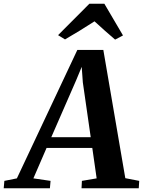

<svg xmlns="http://www.w3.org/2000/svg" viewBox="-95 -1015 770 1035"><path d="M-75 0 -71.5 -40 -4 -53.5 322 -746H462L580.5 -54.5L655.5 -40L653 0H344.5L346.5 -40L426 -53.5L402.5 -217.5H156L85 -53.5L177.5 -40L174 0ZM181.5 -275.5H394L351.5 -571L345.5 -654.5L314.5 -580ZM218 -825.5 387 -995H467.5L568 -824L525.5 -801.5Q497 -825.5 469.2 -850.5Q441.5 -875.5 414.5 -900Q376 -875 336 -850.5Q296 -826 255.5 -802.5Z"/></svg>

Font: Merriweather 48pt
Style: Bold Italic
Weight: 700
Italic angle: -7.8°
Version: Version 2.101